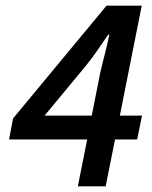

<svg xmlns="http://www.w3.org/2000/svg" viewBox="-20 -656 534 676"><path d="M352 0H254L287 -165H12L26 -239L355 -636H479L402 -249H480L463 -165H385ZM137 -249H303L333 -400Q340 -431 349 -465.5Q358 -500 365 -534H361Q342 -506 322.5 -478Q303 -450 282 -424Z"/></svg>

Font: Source Sans 3 SemiBold
Style: Italic
Weight: 600
Italic angle: -11°
Designer: Paul D. Hunt
Foundry: Adobe
Version: Version 3.046;hotconv 1.0.118;makeotfexe 2.5.65603